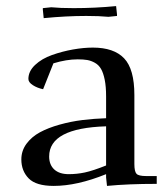

<svg xmlns="http://www.w3.org/2000/svg" viewBox="-20 -610 559 637"><path d="M50.8 -81.1Q50.8 -109.9 67.9 -133.1Q85 -156.2 112.5 -171.1Q140.1 -186 177.7 -196.5Q215.3 -207 253.2 -211.7Q291 -216.3 332 -217.8V-290Q332 -322.8 327.4 -345.5Q322.8 -368.2 315.2 -381.3Q307.6 -394.5 294.9 -401.6Q282.2 -408.7 269.5 -410.9Q256.8 -413.1 237.8 -413.1Q200.7 -413.1 157.2 -399.9L123 -314Q104 -317.9 89.1 -327.4Q74.2 -336.9 74.2 -348.1Q74.2 -373.5 96.4 -394.5Q118.7 -415.5 152.6 -427.5Q186.5 -439.5 221.9 -445.8Q257.3 -452.1 288.1 -452.1Q357.9 -452.1 391.8 -416.5Q425.8 -380.9 425.8 -294.9V-65.9Q425.8 -41 432.9 -33.4Q439.9 -25.9 464.8 -25.9H500V0Q404.8 0 335 6.8L332 -21V-32.2Q235.8 6.8 158.2 6.8Q99.6 6.8 75.2 -18.1Q50.8 -43 50.8 -81.1ZM122.1 -578.1V-583L149.9 -585.9Q179.7 -583 224.1 -583Q295.4 -583 365.2 -589.8L368.2 -562V-557.1L339.8 -554.2Q310.1 -557.1 266.1 -557.1Q200.2 -557.1 125 -549.8ZM143.1 -90.8Q143.1 -63.5 159.9 -47.9Q176.8 -32.2 208 -32.2Q234.9 -32.2 261.5 -37.8Q288.1 -43.5 332 -61V-190.9Q143.1 -185.1 143.1 -90.8Z"/></svg>

Font: Dihjauti S
Style: Bold
Weight: 700
Designer: T. Christopher White
Version: Version 3.0.0